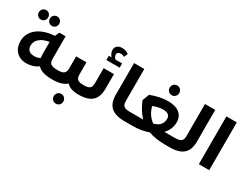

<svg xmlns="http://www.w3.org/2000/svg" viewBox="-87 -1492 3145 2436"><g transform="rotate(30 1486.0 -274.0)"><path d="M87 -586C125 -586 155 -617 155 -656C155 -695 126 -725 87 -725C49 -725 19 -695 19 -656C19 -616 49 -586 87 -586ZM249 -586C287 -586 317 -617 317 -656C317 -695 288 -725 249 -725C211 -725 181 -695 181 -656C181 -616 211 -586 249 -586ZM466 -235V-560H374L346 -497C143 -485 0 -382 0 -222C0 -95 80 -13 204 -13C269 -13 329 -32 374 -67C416 -20 487 0 593 0V-137C493 -137 466 -158 466 -235ZM245 -142C175 -142 139 -179 139 -237C139 -317 207 -379 326 -396V-235C326 -209 328 -185 331 -164C311 -151 282 -142 245 -142Z M860 -235V-406H709V-235C709 -160 681 -137 593 -137C582 -137 574 -129 574 -118V-19C574 -8 582 0 593 0C687 0 755 -20 799 -61C836 -20 894 0 974 0V-137C886 -137 860 -159 860 -235ZM785 100C746 100 715 131 715 172C715 212 746 243 785 243C825 243 855 212 855 172C855 132 824 100 785 100Z M1132 -677C1132 -704 1152 -719 1184 -719C1203 -719 1225 -713 1238 -704L1261 -759C1235 -779 1197 -791 1163 -791C1105 -791 1067 -759 1067 -709C1067 -677 1082 -644 1105 -620H1064V-558H1259V-620H1162C1144 -636 1132 -657 1132 -677ZM1086 -235C1086 -160 1059 -137 975 -137H974C963 -137 955 -129 955 -118V-19C955 -8 963 0 974 0H975C1156 0 1237 -75 1237 -235V-451H1086Z M1651 0C1663 0 1669 -6 1669 -17V-119C1669 -131 1663 -137 1651 -137C1565 -137 1538 -160 1538 -235V-700H1388V-235C1388 -75 1471 0 1651 0Z M2005 -585C2044 -585 2075 -617 2075 -657C2075 -697 2045 -728 2005 -728C1966 -728 1935 -697 1935 -657C1935 -616 1966 -585 2005 -585ZM2269 -136H2158C2207 -188 2233 -252 2233 -319C2233 -433 2149 -498 2005 -498C1931 -498 1838 -479 1754 -446L1716 -347C1751 -260 1794 -191 1846 -138C1831 -137 1815 -137 1799 -137H1651C1588 -137 1542 -108 1542 -68C1542 -29 1588 0 1651 0H1769C1859 0 1937 -14 2002 -38C2071 -12 2153 0 2249 0H2314V-136ZM1859 -342C1907 -364 1959 -374 2003 -374C2080 -374 2105 -342 2105 -295C2105 -228 2071 -181 1982 -156C1921 -202 1882 -258 1859 -342Z M2314 0C2494 0 2577 -75 2577 -235V-700H2427V-235C2427 -160 2400 -137 2314 -137C2302 -137 2296 -131 2296 -119V-17C2296 -6 2302 0 2314 0Z M2741 0H2893V-700H2741Z"/></g></svg>

Font: Juman SemiBold
Style: Regular
Weight: 600
Designer: Bandar Raffah (Arabic) Julieta Ulanovsky (Latin)
Foundry: Caramella
Version: Version 5.022;PS 005.022;hotconv 1.0.88;makeotf.lib2.5.64775